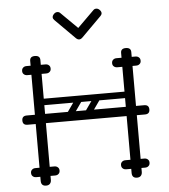

<svg xmlns="http://www.w3.org/2000/svg" viewBox="-60 -979 907 1033"><g transform="rotate(-5 393.0 -462.5)"><path d="M638 0Q611 0 611 -28Q611 -191 611 -350.5Q611 -510 611 -676Q611 -700 638 -700Q666 -700 666 -676V-28Q666 -16 659 -8Q652 0 638 0ZM147 0Q120 0 120 -28Q120 -191 120 -350.5Q120 -510 120 -676Q120 -700 147 -700Q175 -700 175 -676V-28Q175 -16 168 -8Q161 0 147 0ZM76 -335Q50 -335 50 -360Q50 -385 76 -385H710Q736 -385 736 -360Q736 -335 710 -335ZM171 -432Q153 -432 153 -449Q153 -467 171 -467H615Q633 -467 633 -449Q633 -432 615 -432ZM72 -75Q72 -86 79 -92Q86 -99 98 -99H147Q159 -99 166 -93Q173 -86 173 -75Q173 -63 166 -56Q159 -50 147 -50H98Q86 -50 79 -57Q72 -63 72 -75ZM226 -75Q226 -63 219 -57Q212 -50 200 -50H151Q140 -50 132 -56Q125 -63 125 -75Q125 -86 132 -93Q140 -99 151 -99H200Q212 -99 219 -92Q226 -86 226 -75ZM558 -75Q558 -86 565 -92Q572 -99 584 -99H633Q645 -99 652 -93Q659 -86 659 -75Q659 -63 652 -56Q645 -50 633 -50H584Q572 -50 565 -57Q558 -63 558 -75ZM712 -75Q712 -63 705 -57Q698 -50 686 -50H637Q626 -50 618 -56Q611 -63 611 -75Q611 -86 618 -93Q626 -99 637 -99H686Q698 -99 705 -92Q712 -86 712 -75ZM72 -625Q72 -637 79 -643Q86 -650 98 -650H147Q159 -650 166 -644Q173 -637 173 -625Q173 -614 166 -607Q159 -601 147 -601H98Q86 -601 79 -608Q72 -614 72 -625ZM226 -625Q226 -614 219 -608Q212 -601 200 -601H151Q140 -601 132 -607Q125 -614 125 -625Q125 -637 132 -644Q140 -650 151 -650H200Q212 -650 219 -643Q226 -637 226 -625ZM558 -625Q558 -637 565 -643Q572 -650 584 -650H633Q645 -650 652 -644Q659 -637 659 -625Q659 -614 652 -607Q645 -601 633 -601H584Q572 -601 565 -608Q558 -614 558 -625ZM712 -625Q712 -614 705 -608Q698 -601 686 -601H637Q626 -601 618 -607Q611 -614 611 -625Q611 -637 618 -644Q626 -650 637 -650H686Q698 -650 705 -643Q712 -637 712 -625ZM386 -342Q373 -352 382 -365L448 -459Q457 -473 473 -462Q486 -452 477 -439L411 -345Q407 -340 400.5 -338.5Q394 -337 386 -342ZM288 -342Q275 -352 284 -365L350 -459Q359 -473 375 -462Q388 -452 379 -439L313 -345Q309 -340 302.5 -338.5Q296 -337 288 -342ZM584 -449Q584 -432 567 -432H235Q218 -432 218 -449Q218 -467 234 -467H566Q584 -467 584 -449ZM584 -353Q584 -336 567 -336H235Q218 -336 218 -353Q218 -371 234 -371H566Q584 -371 584 -353ZM303 -919 393 -830 483 -919Q489 -925 498 -925Q508 -925 516 -917Q525 -908 525 -899Q525 -891 518 -884L411 -777Q402 -768 393 -768Q384 -768 375 -777L268 -884Q261 -891 261 -899Q261 -908 270 -917Q278 -925 288 -925Q297 -925 303 -919Z"/></g></svg>

Font: Agu Display Uzo
Style: Regular
Weight: 400
Designer: Oluwaseun Badejo
Version: Version 1.103